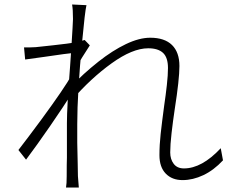

<svg xmlns="http://www.w3.org/2000/svg" viewBox="-20 -804 1040 855"><path d="M793 -2Q746 -2 718 -31Q690 -60 690 -113Q690 -159 695.5 -208.5Q701 -258 711 -333Q718 -380 723 -425Q728 -470 728 -501Q728 -548 706 -568.5Q684 -589 640 -589Q570 -589 477 -522Q384 -455 301 -359L304 -425Q346 -472 419 -530Q481 -579 540.5 -607.5Q600 -636 649 -636Q713 -636 746 -603.5Q779 -571 779 -510Q779 -451 758 -317Q750 -264 744 -211.5Q738 -159 738 -125Q738 -95 753.5 -74.5Q769 -54 799 -54Q879 -54 963 -144L973 -90Q932 -46 885.5 -24Q839 -2 793 -2ZM179 -551 92 -539 87 -593Q105 -592 139 -594Q226 -603 277 -609.5Q328 -616 357 -626L380 -602Q341 -543 321 -505L307 -399Q262 -328 203 -242.5Q144 -157 96 -93L62 -136L107 -195L163 -270Q268 -413 300 -471L305 -537L313 -569Q280 -566 179 -551ZM301 -784 365 -781Q358 -751 346 -621Q324 -389 324 -251V-168Q324 -142 326 -76L327 -20L331 31H274Q277 15 277 -19Q277 -79 278 -102V-256Q278 -327 292 -507L297 -580Q305 -705 305 -719Q305 -763 301 -784Z"/></svg>

Font: Merged Yaku Han JP Light
Style: Regular
Weight: 300
Designer: Ryoko NISHIZUKA 西塚涼子 (kana, bopomofo & ideographs); Paul D. Hunt (Latin, Greek & Cyrillic); Sandoll Communications 산돌커뮤니
Foundry: Adobe
Version: Version 2.004